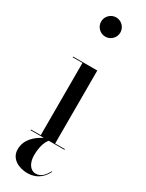

<svg xmlns="http://www.w3.org/2000/svg" viewBox="-251 -794 788 1038"><g transform="rotate(30 143.5 -275.0)"><path d="M74 -700C74 -667 101 -640 134 -640C167 -640 194 -667 194 -700C194 -733 167 -760 134 -760C101 -760 74 -733 74 -700ZM37.5 -4.5V0H120C72.5 24.5 28.5 63.5 28.5 123.5C28.5 183.5 85.5 209.5 136.5 209.5C207.5 209.5 236.5 164.5 251.5 136.5L248.5 134.5C230.5 164.5 213 189.5 177.5 189.5C143.5 189.5 121.5 154 121.5 108C121.5 60.5 132 22.5 151 0H249V-4.5H188.5V-460H37.5V-455.5H98.5V-4.5Z"/></g></svg>

Font: Bodoni* 36pt
Style: Regular
Weight: 400
Version: Version 2.3